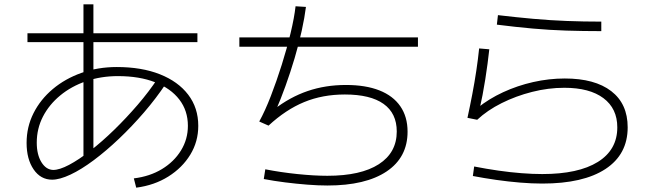

<svg xmlns="http://www.w3.org/2000/svg" viewBox="-20 -827 3040 888"><path d="M366 -93V-474V-807H412V-474V-93ZM107 -632V-673H893V-632ZM599 -2Q673 -11 729 -45Q785 -79 817 -131Q849 -183 849 -245Q849 -315 809.5 -366.5Q770 -418 697.5 -446.5Q625 -475 525 -475Q447 -475 378.5 -451.5Q310 -428 258.5 -385.5Q207 -343 178.5 -287.5Q150 -232 150 -167Q150 -112 171.5 -77Q193 -42 226 -41Q255 -41 299.5 -64.5Q344 -88 398 -130Q452 -172 508 -226.5Q564 -281 616.5 -342Q669 -403 710 -465L748 -441Q702 -372 646 -307Q590 -242 530.5 -185.5Q471 -129 413.5 -86Q356 -43 306 -19.5Q256 4 221 4Q168 4 135.5 -43.5Q103 -91 103 -166Q103 -240 135 -303.5Q167 -367 224 -415Q281 -463 357 -490Q433 -517 520 -517Q635 -517 719.5 -483.5Q804 -450 850.5 -389Q897 -328 897 -245Q897 -172 860 -111.5Q823 -51 758.5 -10.5Q694 30 610 41Z M1494 31Q1452 31 1401 27Q1350 23 1298.5 16.5Q1247 10 1200 1L1207 -44Q1278 -30 1355.5 -22Q1433 -14 1494 -14Q1649 -14 1732 -67.5Q1815 -121 1815 -219Q1815 -303 1754 -346.5Q1693 -390 1575 -390Q1472 -390 1387 -355Q1302 -320 1222 -246L1179 -265Q1206 -314 1232.5 -382.5Q1259 -451 1283 -527Q1307 -603 1324 -674Q1341 -745 1347 -798L1395 -795Q1389 -747 1375.5 -685Q1362 -623 1342.5 -557.5Q1323 -492 1300.5 -429.5Q1278 -367 1256 -317L1246 -320Q1321 -378 1403 -406Q1485 -434 1580 -434Q1671 -434 1734.5 -409Q1798 -384 1831.5 -335.5Q1865 -287 1865 -218Q1865 -99 1768 -34Q1671 31 1494 31ZM1087 -611V-654H1913V-611Z M2488 22Q2440 22 2385.5 17.5Q2331 13 2275 5Q2219 -3 2167 -13L2173 -57Q2229 -46 2284.5 -38Q2340 -30 2392 -26Q2444 -22 2488 -22Q2655 -22 2745 -78Q2835 -134 2835 -238Q2835 -325 2771 -373Q2707 -421 2590 -421Q2516 -421 2441 -402Q2366 -383 2300 -350Q2234 -317 2187 -273L2142 -282Q2154 -337 2164.5 -392Q2175 -447 2183 -500.5Q2191 -554 2196 -603L2243 -599Q2236 -534 2224.5 -460.5Q2213 -387 2197 -317L2189 -328Q2241 -370 2307 -400.5Q2373 -431 2446 -447.5Q2519 -464 2592 -464Q2731 -464 2807 -405.5Q2883 -347 2883 -238Q2883 -113 2780.5 -45.5Q2678 22 2488 22ZM2761 -683Q2676 -683 2598.5 -685.5Q2521 -688 2443 -695Q2365 -702 2278 -713L2283 -757Q2368 -747 2446 -740Q2524 -733 2601.5 -730Q2679 -727 2761 -727Z"/></svg>

Font: M PLUS 1 Thin Light
Style: Regular
Weight: 300
Version: Version 1.001